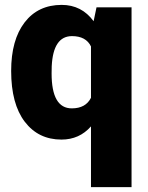

<svg xmlns="http://www.w3.org/2000/svg" viewBox="-20 -558 602 781"><path d="M25.4 -269.5Q25.4 -395.5 80.1 -466.8Q134.8 -538.1 231 -538.1Q312 -538.1 360.8 -471.7L372.6 -528.3H515.1V203.1H350.1V-43.9Q302.7 9.8 230 9.8Q136.2 9.8 80.8 -62.7Q25.4 -135.3 25.4 -269.5ZM189.9 -259.3Q189.9 -117.2 272 -117.2Q328.6 -117.2 350.1 -160.2V-369.1Q329.6 -411.1 272.9 -411.1Q196.3 -411.1 190.4 -288.6Z"/></svg>

Font: Sadagaat-English
Style: Regular
Weight: 900
Designer: Ahmed alsheikh
Foundry: Ahmed alsheikh Design
Version: Version 2.137;January 17, 2018;FontCreator 11.0.0.2408 64-bi